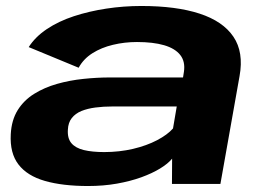

<svg xmlns="http://www.w3.org/2000/svg" viewBox="-20 -615 885 642"><path d="M274.5 7Q326 7 371 -1Q416 -9 452.5 -22.2Q489 -35.5 515.2 -51.5Q541.5 -67.5 555.5 -84.5L555 0H717L781 -360.5Q795.5 -440.5 760.5 -492.2Q725.5 -544 647.2 -569.5Q569 -595 452.5 -595Q393 -595 335.5 -586.2Q278 -577.5 227 -560.8Q176 -544 137 -518Q98 -492 76 -457.5L243 -388.5Q259 -418 289 -437Q319 -456 357.8 -465.2Q396.5 -474.5 438 -474.5Q492 -474.5 528.8 -463.8Q565.5 -453 582.8 -431Q600 -409 595 -375L592 -356H347Q304.5 -356 258.8 -351.2Q213 -346.5 170.8 -334.5Q128.5 -322.5 94.2 -301.2Q60 -280 39.2 -246.8Q18.5 -213.5 16 -166.5Q12.5 -103 41.8 -65Q71 -27 130.2 -10Q189.5 7 274.5 7ZM328.5 -106.5Q288.5 -106.5 260.5 -113.2Q232.5 -120 218.8 -136.2Q205 -152.5 207 -181.5Q208 -205 220 -220.2Q232 -235.5 252.2 -243.8Q272.5 -252 299 -255.5Q325.5 -259 356.5 -259H571L558.5 -185.5Q540 -164.5 505.2 -146.2Q470.5 -128 424.8 -117.2Q379 -106.5 328.5 -106.5Z"/></svg>

Font: Anybody Expanded
Style: Bold Italic
Weight: 700
Width: 7
Italic angle: -10°
Version: Version 1.113;gftools[0.9.25]